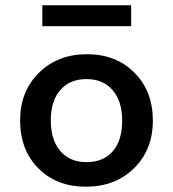

<svg xmlns="http://www.w3.org/2000/svg" viewBox="-20 -691 654 726"><path d="M558 -235Q558 -125 487 -55Q416 15 305 15Q194 15 125 -54.5Q56 -124 56 -236Q56 -345 127 -415.5Q198 -486 309 -486Q419 -486 488.5 -416Q558 -346 558 -235ZM172 -236Q172 -162 208 -120Q244 -78 307 -78Q371 -78 406.5 -119Q442 -160 442 -235Q442 -308 406 -350Q370 -392 307 -392Q244 -392 208 -350.5Q172 -309 172 -236ZM476 -592H140V-671H476Z"/></svg>

Font: Intel One Mono Medium
Style: Regular
Weight: 500
Monospace: yes
Designer: Fred Shallcrass
Foundry: Frere-Jones Type LLC
Version: Version 1.400;hotconv 1.1.0;makeotfexe 2.6.0;FJTRelease1.4